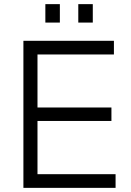

<svg xmlns="http://www.w3.org/2000/svg" viewBox="-20 -907 633 927"><path d="M93 0V-710H530V-644H161V-388H518V-323H161V-66H538V0ZM199 -798V-887H269V-798ZM358 -798V-887H428V-798Z"/></svg>

Font: Geist Light
Style: Regular
Weight: 400
Designer: Basement.studio, Andrés Briganti, Mateo Zaragoza
Foundry: Basement.studio, Vercel, Andrés Briganti, Guido Ferreyra, Mateo Zaragoza
Version: Version 1.401